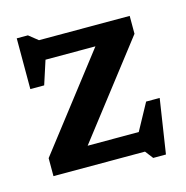

<svg xmlns="http://www.w3.org/2000/svg" viewBox="-114 -854 975 1005"><g transform="rotate(-15 373.5 -351.0)"><path d="M667 -707V-610L278.5 -107.5H555.5L634 -251.5H707.5L662.5 43H593.5L560.5 0H64.5V-97.5L452.5 -599.5H182L140.5 -471.5H65.5V-746.5H126L175.5 -707Z"/></g></svg>

Font: Newsreader 6pt SemiBold
Style: Regular
Weight: 600
Designer: Hugues Gentile
Foundry: Production Type
Version: Version 1.003; ttfautohint (v1.8.3)